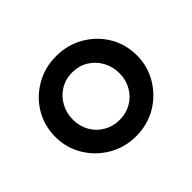

<svg xmlns="http://www.w3.org/2000/svg" viewBox="-89 -841 554 554"><g transform="rotate(-45 188.5 -563.5)"><path d="M22 -563Q22 -609 44 -646Q66 -683 104 -705Q142 -727 188 -727Q235 -727 273 -705Q311 -683 333 -646Q355 -609 355 -563Q355 -519 332.5 -481.5Q310 -444 272.5 -422Q235 -400 188 -400Q143 -400 105 -422Q67 -444 44.5 -481.5Q22 -519 22 -563ZM93 -563Q93 -536 105.5 -514Q118 -492 140 -479.5Q162 -467 188 -467Q215 -467 236.5 -479.5Q258 -492 270.5 -514Q283 -536 283 -563Q283 -590 270.5 -612.5Q258 -635 236.5 -648Q215 -661 188 -661Q161 -661 139.5 -648Q118 -635 105.5 -612.5Q93 -590 93 -563Z"/></g></svg>

Font: Aleo Medium
Style: Regular
Weight: 500
Designer: Alessio Laiso
Foundry: Alessio Laiso
Version: Version 2.001;gftools[0.9.29]